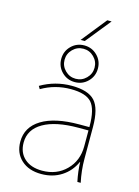

<svg xmlns="http://www.w3.org/2000/svg" viewBox="-140 -1026 806 1113"><g transform="rotate(15 263.5 -470.0)"><path d="M266 -800H241L361 -950H387ZM422 -115H420Q394 -57 342 -23.5Q290 10 221 10Q146 10 101 -31Q56 -72 56 -140Q56 -228 135.5 -276.5Q215 -325 361 -325H421V-330Q421 -432 386.5 -471Q352 -510 261 -510Q167 -510 86 -463L76 -480Q162 -530 261 -530Q360 -530 400.5 -486Q441 -442 441 -330V-140Q441 -70 456 0H436Q423 -62 422 -115ZM349 -743Q381 -711 381 -665Q381 -619 349 -587Q317 -555 271 -555Q225 -555 193 -587Q161 -619 161 -665Q161 -711 193 -743Q225 -775 271 -775Q317 -775 349 -743ZM334.5 -601.5Q361 -628 361 -665Q361 -702 334.5 -728.5Q308 -755 271 -755Q234 -755 207.5 -728.5Q181 -702 181 -665Q181 -628 207.5 -601.5Q234 -575 271 -575Q308 -575 334.5 -601.5ZM76 -140Q76 -80 115 -45Q154 -10 221 -10Q308 -10 364.5 -66.5Q421 -123 421 -210V-305H361Q225 -305 150.5 -262Q76 -219 76 -140Z"/></g></svg>

Font: M PLUS 1p Thin
Style: Regular
Weight: 250
Version: Version 1.062